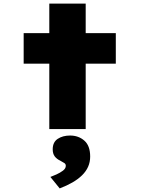

<svg xmlns="http://www.w3.org/2000/svg" viewBox="-20 -720 814 1071"><path d="M255 0V-700H458V0ZM112 -365V-535H626V-365ZM313 331 261 267Q275 262 295 253Q315 244 331 232Q347 220 347 205Q347 195 339.5 190Q332 185 319 178Q296 167 285 152Q274 137 274 113Q274 73 302 54.5Q330 36 371 36Q418 36 450.5 64.5Q483 93 483 153Q483 184 471.5 210Q460 236 437.5 258Q415 280 383.5 298Q352 316 313 331Z"/></svg>

Font: Lexend Zetta Black
Style: Regular
Weight: 900
Designer: Bonnie Shaver-Troup, Thomas Jockin
Foundry: Lexend
Version: Version 1.007